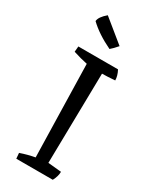

<svg xmlns="http://www.w3.org/2000/svg" viewBox="-234 -988 848 1048"><g transform="rotate(30 190.0 -464.0)"><path d="M244 -636 234 -68 318 -60Q318 -32 301 0H71L68 -35Q114 -51 159 -59Q157 -124 152.5 -327Q148 -530 145 -641Q105 -649 55 -665L58 -700H308Q325 -668 325 -640Q274 -636 244 -636ZM252 -814Q229 -787 212 -773Q124 -815 70 -867Q71 -881 81.5 -896Q92 -911 112 -928Z"/></g></svg>

Font: Inika
Style: Regular
Weight: 400
Designer: Constanza Artigas Preller
Foundry: Constanza Artigas Preller
Version: Version 1.001